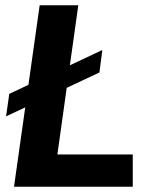

<svg xmlns="http://www.w3.org/2000/svg" viewBox="-20 -706 574 726"><path d="M33 0 130 -686H276L197 -122H482V0ZM3 -266 15 -351 367 -517 356 -432Z"/></svg>

Font: Chivo Medium SemiBold
Style: Italic
Weight: 600
Italic angle: -8.05°
Version: Version 2.002